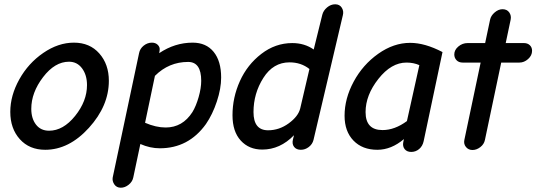

<svg xmlns="http://www.w3.org/2000/svg" viewBox="-20 -693 2503 896"><path d="M191 6Q117 6 72.5 -43.5Q28 -93 28 -171Q28 -247 70 -322.5Q112 -398 182 -446Q252 -494 325 -494Q399 -494 443.5 -443.5Q488 -393 488 -316Q488 -199 395 -96.5Q302 6 191 6ZM209 -83Q275 -83 330.5 -152Q386 -221 386 -296Q386 -343 363 -374Q340 -405 302 -405Q236 -405 181 -333Q126 -261 126 -185Q126 -140 148 -111.5Q170 -83 209 -83Z M544 183Q524 183 513.5 167.5Q503 152 506 135L629 -445Q633 -466 650.5 -480Q668 -494 689 -494Q706 -494 716.5 -483.5Q727 -473 725 -459L723 -445Q796 -494 879 -494Q942 -494 977 -451Q1012 -408 1012 -331Q1012 -280 992 -219.5Q972 -159 941 -114Q860 -1 726 -1Q680 -1 635 -21L602 135Q598 155 580.5 169Q563 183 544 183ZM753 -98Q832 -98 878 -170Q895 -198 907 -240Q919 -282 919 -316Q919 -404 858 -404Q768 -404 703 -339L657 -120Q708 -98 753 -98Z M1204 5Q1142 5 1103.5 -37Q1065 -79 1065 -155Q1065 -238 1099.5 -314.5Q1134 -391 1199.5 -441.5Q1265 -492 1344 -492Q1401 -492 1444 -462L1484 -624Q1489 -644 1506.5 -658.5Q1524 -673 1544 -673Q1565 -673 1575 -657Q1585 -641 1580 -622L1443 -40Q1438 -20 1421 -7Q1404 6 1384 6Q1363 6 1352.5 -7.5Q1342 -21 1347 -42L1352 -62Q1287 5 1204 5ZM1231 -85Q1283 -85 1327.5 -117.5Q1372 -150 1381 -187L1424 -371Q1385 -402 1331 -402Q1255 -402 1209 -329.5Q1163 -257 1163 -170Q1163 -85 1231 -85Z M1741 6Q1671 6 1629.5 -37Q1588 -80 1588 -153Q1588 -233 1630.5 -312Q1673 -391 1745 -442Q1817 -493 1894 -493Q1963 -493 2045 -450L1957 -34Q1952 -11 1936 2.5Q1920 16 1899 16Q1879 16 1868.5 3Q1858 -10 1862 -30L1865 -44Q1806 6 1741 6ZM1765 -86Q1822 -86 1879 -128L1937 -389Q1910 -401 1877 -401Q1806 -401 1746 -325Q1686 -249 1686 -170Q1686 -86 1765 -86Z M2147 -40 2223 -401H2139Q2121 -401 2110.5 -412Q2100 -423 2100 -439Q2100 -460 2119 -476Q2138 -492 2162 -492H2244L2267 -601Q2271 -620 2288.5 -635Q2306 -650 2325 -650Q2346 -650 2356.5 -635Q2367 -620 2363 -601L2340 -492H2425Q2442 -492 2452.5 -482Q2463 -472 2463 -456Q2463 -434 2444.5 -417.5Q2426 -401 2404 -401H2319L2243 -40Q2239 -20 2221.5 -6.5Q2204 7 2185 7Q2166 7 2154.5 -7Q2143 -21 2147 -40Z"/></svg>

Font: Comic Neue
Style: Bold Italic
Weight: 700
Italic angle: -12°
Designer: Craig Rozynski
Foundry: Craig Rozynski
Version: Version 2.003